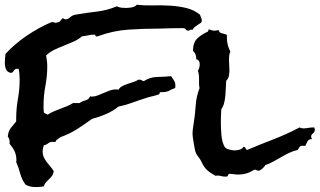

<svg xmlns="http://www.w3.org/2000/svg" viewBox="-30 -718 1345 808"><path d="M819.3 -630.9Q819.3 -625 814 -621.1Q808.6 -617.2 802.2 -613.3Q795.9 -609.4 789.6 -604.5Q783.2 -599.6 781.2 -592.8H772.5Q766.6 -592.8 766.6 -588.9H763.7Q754.9 -588.9 752 -594.2Q749 -599.6 739.3 -599.6Q714.8 -599.6 690.9 -599.1Q667 -598.6 642.6 -597.7Q575.2 -597.7 510.3 -593.3Q445.3 -588.9 381.8 -565.4Q379.9 -564.5 377 -564.5Q372.1 -564.5 371.6 -568.4Q371.1 -572.3 366.2 -572.3Q352.5 -572.3 340.8 -569.3Q329.1 -566.4 315.4 -565.4Q299.8 -551.8 279.8 -543Q259.8 -534.2 238.8 -525.9Q217.8 -517.6 198.2 -508.3Q178.7 -499 164.1 -484.4Q166 -472.7 167.5 -461.4Q168.9 -450.2 168.9 -439.5Q168.9 -397.5 161.1 -356.9Q153.3 -316.4 153.3 -275.4V-260.7Q153.3 -253.9 154.3 -246.1Q156.2 -241.2 161.6 -239.7Q167 -238.3 170.9 -235.4Q183.6 -244.1 196.8 -249.5Q210 -254.9 224.1 -260.3Q238.3 -265.6 251.5 -271Q264.6 -276.4 277.3 -284.2H304.7Q315.4 -292 330.1 -295.9Q344.7 -299.8 349.6 -313.5Q351.6 -311.5 353.5 -311.5H357.4Q369.1 -311.5 381.3 -316.4Q393.6 -321.3 406.2 -326.7Q418.9 -332 431.6 -336.9Q444.3 -341.8 458 -341.8Q460.9 -341.8 463.4 -341.3Q465.8 -340.8 468.8 -340.8Q474.6 -350.6 485.4 -356Q496.1 -361.3 507.8 -365.2Q519.5 -369.1 531.7 -373Q543.9 -377 552.7 -382.8H556.6Q562.5 -382.8 565.9 -380.4Q569.3 -377.9 574.2 -376Q601.6 -393.6 630.4 -394Q659.2 -394.5 690.4 -397.5Q697.3 -385.7 702.6 -378.4Q708 -371.1 708 -357.4Q708 -350.6 707 -347.7Q696.3 -343.8 690.4 -340.8L679.7 -335Q674.8 -333 668 -331.5Q661.1 -330.1 648.4 -330.1Q640.6 -330.1 641.6 -325.7Q642.6 -321.3 636.7 -320.3Q623 -315.4 609.4 -312.5Q595.7 -309.6 582 -304.7Q553.7 -295.9 525.9 -285.6Q498 -275.4 468.8 -269.5Q444.3 -250 416 -237.8Q387.7 -225.6 357.4 -217.8Q325.2 -194.3 293.9 -174.3Q262.7 -154.3 223.6 -140.6Q218.8 -135.7 211.9 -131.8Q205.1 -127.9 203.1 -120.1Q201.2 -120.1 198.7 -120.6Q196.3 -121.1 193.4 -121.1Q179.7 -121.1 172.4 -114.7Q165 -108.4 154.3 -106.4Q149.4 -91.8 149.4 -81.1Q149.4 -67.4 154.3 -56.6Q159.2 -45.9 166.5 -36.1Q173.8 -26.4 182.1 -17.1Q190.4 -7.8 196.3 2.9Q194.3 14.6 189 22Q183.6 29.3 176.8 35.6Q169.9 42 163.6 48.8Q157.2 55.7 154.3 66.4Q136.7 69.3 120.1 69.3Q109.4 69.3 98.1 66.9Q86.9 64.5 77.1 58.6Q61.5 37.1 55.2 12.7Q48.8 -11.7 38.1 -36.1L39.1 -43Q39.1 -64.5 31.7 -80.6Q24.4 -96.7 9.8 -113.3Q10.7 -115.2 10.7 -120.1Q10.7 -132.8 2.9 -143.6Q4.9 -166 15.1 -178.7Q25.4 -191.4 38.1 -207V-218.8Q38.1 -260.7 45.4 -301.3Q52.7 -341.8 52.7 -382.8Q52.7 -408.2 48.8 -427.7Q45.9 -428.7 41 -428.7Q36.1 -428.7 33.2 -426.3Q30.3 -423.8 28.3 -420.9Q26.4 -418 23.9 -415Q21.5 -412.1 16.6 -411.1Q0 -414.1 -4.9 -426.8Q-9.8 -439.5 -9.8 -455.1Q-9.8 -463.9 -8.8 -472.7Q-7.8 -481.4 -6.8 -491.2Q30.3 -532.2 82 -567.4Q133.8 -602.5 184.6 -624Q187.5 -625 191.4 -625Q195.3 -625 198.2 -623.5Q201.2 -622.1 205.1 -622.1Q208 -622.1 210 -624Q219.7 -624 223.6 -629.9Q227.5 -635.7 234.4 -641.6Q241.2 -636.7 246.1 -636.7Q255.9 -636.7 265.6 -645.5Q275.4 -654.3 287.1 -656.2Q332 -664.1 375.5 -668.9Q418.9 -673.8 461.9 -691.4Q471.7 -686.5 481.4 -685.5Q491.2 -684.6 501 -684.6Q511.7 -684.6 524.9 -687Q538.1 -689.5 545.9 -698.2Q577.1 -694.3 612.8 -695.3Q648.4 -696.3 684.1 -694.3Q719.7 -692.4 752.9 -684.6Q786.1 -676.8 811.5 -656.2Q813.5 -649.4 816.4 -643.6Q819.3 -637.7 819.3 -630.9ZM1294.9 -172.9Q1294.9 -162.1 1287.1 -156.7Q1279.3 -151.4 1279.3 -142.6Q1279.3 -138.7 1283.2 -132.8Q1269.5 -132.8 1264.6 -124Q1259.8 -115.2 1254.9 -104.5H1242.2Q1237.3 -104.5 1234.4 -102.5Q1231.4 -100.6 1229 -97.2Q1226.6 -93.8 1222.7 -86.9Q1204.1 -83 1187 -74.7Q1169.9 -66.4 1153.8 -57.1Q1137.7 -47.9 1121.1 -38.6Q1104.5 -29.3 1086.9 -23.4Q1078.1 -8.8 1061.5 0H1058.6Q1053.7 1 1050.3 -1.5Q1046.9 -3.9 1042 -3.9Q1039.1 -3.9 1038.1 -2.9Q1008.8 16.6 972.7 16.6Q962.9 16.6 954.1 15.1Q945.3 13.7 935.5 13.7Q932.6 13.7 931.6 15.6L929.7 19.5Q928.7 21.5 927.2 23.4Q925.8 25.4 919.9 25.4Q909.2 25.4 898.4 22.5Q887.7 19.5 876 21.5Q853.5 8.8 840.8 -2.9Q828.1 -14.6 817.4 -38.1Q812.5 -48.8 804.2 -58.6Q795.9 -68.4 792 -80.1Q791 -84 789.1 -94.2Q787.1 -104.5 785.2 -116.2Q783.2 -127.9 781.7 -138.7Q780.3 -149.4 780.3 -153.3Q780.3 -165 781.7 -176.3Q783.2 -187.5 785.2 -199.2Q791 -236.3 793.5 -273.9Q795.9 -311.5 809.6 -346.7Q807.6 -357.4 807.6 -367.2V-388.7Q807.6 -407.2 802.7 -419.9Q810.5 -432.6 810.5 -448.2Q810.5 -465.8 795.9 -468.8V-471.7Q795.9 -492.2 782.2 -503.9Q782.2 -538.1 799.3 -555.2Q816.4 -572.3 844.7 -585Q848.6 -590.8 847.7 -594.7Q854.5 -592.8 860.4 -590.8Q866.2 -588.9 872.1 -588.9Q881.8 -588.9 889.6 -591.8Q892.6 -580.1 904.8 -577.6Q917 -575.2 924.8 -571.3V-558.6Q924.8 -528.3 939.5 -501Q935.5 -493.2 934.6 -484.4Q933.6 -475.6 933.6 -467.8Q933.6 -456.1 934.6 -444.3Q935.5 -432.6 935.5 -421.9Q935.5 -410.2 933.1 -398.4Q930.7 -386.7 921.9 -377.9Q920.9 -365.2 920.4 -349.1Q919.9 -333 918.5 -316.4Q917 -299.8 913.1 -284.2Q909.2 -268.6 901.4 -258.8Q900.4 -244.1 899.9 -229Q899.4 -213.9 899.4 -200.2Q899.4 -178.7 901.9 -149.4Q904.3 -120.1 915 -100.6Q919.9 -92.8 934.1 -88.9Q948.2 -85 957 -85Q967.8 -85 979 -88.4Q990.2 -91.8 995.1 -100.6Q1001 -99.6 1002.9 -94.7Q1004.9 -89.8 1009.8 -86.9Q1065.4 -110.4 1121.1 -131.8Q1176.8 -153.3 1230.5 -181.6Q1238.3 -177.7 1247.1 -177.7Q1256.8 -177.7 1266.6 -179.7Q1276.4 -181.6 1286.1 -181.6H1293Q1294.9 -175.8 1294.9 -172.9Z"/></svg>

Font: Rock Salt
Style: Regular
Weight: 400
Version: Version 1.001